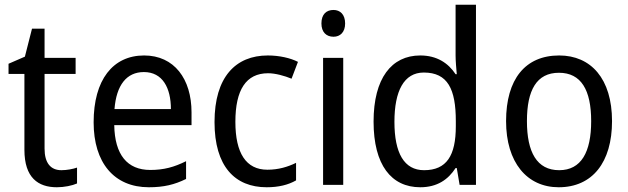

<svg xmlns="http://www.w3.org/2000/svg" viewBox="-20 -780 2651 810"><path d="M239 -62C194 -62 168 -92 168 -153V-468H299V-536H168V-659H115L85 -541L16 -511V-468H83V-148C83 -30 141 10 220 10C251 10 285 3 305 -6V-73C288 -67 262 -62 239 -62Z M588 -546C456 -546 375 -443 375 -264C375 -94 461 10 608 10C671 10 716 -1 765 -25V-100C715 -75 671 -63 614 -63C517 -63 464 -127 462 -252H788V-306C788 -447 715 -546 588 -546ZM587 -476C666 -476 701 -409 701 -320H463C471 -421 514 -476 587 -476Z M1105 10C1155 10 1196 0 1229 -19V-93C1194 -76 1155 -64 1108 -64C1018 -64 973 -134 973 -266C973 -401 1018 -471 1111 -471C1142 -471 1181 -460 1210 -448L1237 -519C1206 -535 1159 -546 1110 -546C974 -546 885 -455 885 -265C885 -78 971 10 1105 10Z M1387 -738C1357 -738 1336 -720 1336 -681C1336 -644 1357 -625 1387 -625C1415 -625 1436 -644 1436 -681C1436 -719 1415 -738 1387 -738ZM1428 -536H1343V0H1428Z M1753 10C1825 10 1871 -23 1902 -71H1907L1919 0H1988V-760H1902V-545C1902 -524 1905 -489 1907 -467H1902C1871 -514 1823 -546 1753 -546C1632 -546 1556 -450 1556 -267C1556 -84 1631 10 1753 10ZM1769 -62C1685 -62 1644 -134 1644 -266C1644 -396 1684 -474 1768 -474C1869 -474 1903 -404 1903 -269V-248C1903 -123 1864 -62 1769 -62Z M2562 -269C2562 -448 2473 -546 2339 -546C2196 -546 2115 -446 2115 -269C2115 -95 2203 10 2337 10C2479 10 2562 -95 2562 -269ZM2203 -269C2203 -400 2244 -473 2338 -473C2432 -473 2474 -400 2474 -269C2474 -138 2432 -62 2339 -62C2245 -62 2203 -138 2203 -269Z"/></svg>

Font: Noto Sans Arabic UI SmCn
Style: Regular
Weight: 400
Width: 4
Designer: Monotype Design Team, Nadine Chahine and Nizar Qandah
Foundry: Monotype Imaging Inc.
Version: Version 2.010